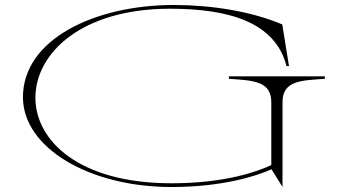

<svg xmlns="http://www.w3.org/2000/svg" viewBox="-20 -735 1376 770"><path d="M898 -429V-419C994 -412 1068 -411 1068 -325V-73C1015 -48 885 0 667 0C297 0 122 -171 122 -343C122 -521 306 -700 662 -700C896 -700 1084 -647 1129 -470H1139L1112 -637C987 -690 827 -715 677 -715C361 -715 72 -578 72 -345C72 -143 337 15 667 15C873 15 1008 -29 1069 -56L1113 15V-325C1113 -413 1189 -412 1283 -419V-429Z"/></svg>

Font: Sprat Extended Thin
Style: Regular
Weight: 100
Width: 9
Designer: Ethan Nakache
Foundry: Collletttivo
Version: Version 2.000;Glyphs 3.2 (3217)